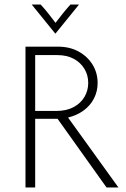

<svg xmlns="http://www.w3.org/2000/svg" viewBox="-20 -832 561 852"><path d="M93.1 0V-625H236.8Q289.6 -625 329.2 -603.1Q368.8 -581.2 391 -544.8Q413.2 -508.3 413.2 -463.9Q413.2 -426.4 396.9 -394.8Q380.6 -363.2 351 -341.7Q321.5 -320.1 281.9 -310.4L505.6 0H452.8L235.4 -304.9H136.1V0ZM136.1 -339.6H228.5Q274.3 -339.6 306.2 -356.6Q338.2 -373.6 354.9 -402.1Q371.5 -430.6 371.5 -463.9Q371.5 -498.6 354.5 -526.7Q337.5 -554.9 306.9 -571.2Q276.4 -587.5 234.7 -587.5H136.1ZM225 -683.3 120.8 -811.8H160.4Q178.5 -792.4 194.4 -772.2Q210.4 -752.1 226.4 -730.6Q242.4 -752.1 258.7 -772.2Q275 -792.4 292.4 -811.8H330.6L226.4 -683.3Z"/></svg>

Font: Afacad Flux ExtraLight
Style: Regular
Weight: 250
Designer: Kristian Moeller
Foundry: Dicotype
Version: Version 1.100